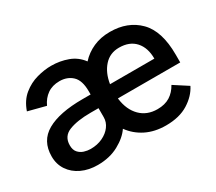

<svg xmlns="http://www.w3.org/2000/svg" viewBox="-108 -767 1113 991"><g transform="rotate(-30 448.0 -271.0)"><path d="M633.9 11Q566.8 11 515.4 -14.7Q464.1 -40.5 431.5 -85.9Q405.9 -47.2 352.1 -17.8Q298.3 11.7 226.9 11.7Q173.3 11.7 131.4 -8Q89.5 -27.7 65.5 -63.2Q41.5 -98.7 41.5 -145.6Q41.5 -237.9 115.6 -280.2Q189.6 -322.4 327.8 -322.4H375.7V-342Q375.7 -406.2 346.1 -434.3Q316.4 -462.4 269.9 -462.4Q227.6 -462.4 198 -441.6Q168.3 -420.8 151.6 -384.2L47.2 -411.2Q66.4 -466.6 104.4 -497.3Q142.4 -528.1 187.3 -540.3Q232.2 -552.6 272 -552.6Q324.6 -552.6 371.1 -535.5Q417.6 -518.5 447.4 -478Q479 -513.1 523.3 -532.8Q567.5 -552.6 622.5 -552.6Q728.7 -552.6 793.9 -487Q859 -421.5 859 -281.2V-234.4H487.9V-230.8Q496.8 -162.6 536.2 -123.2Q575.6 -83.8 637.4 -83.8Q682.2 -83.8 712.4 -102.8Q742.5 -121.8 761.7 -156.6L844.1 -103.3Q820.3 -55.4 767.2 -22.2Q714.1 11 633.9 11ZM622.9 -458.5Q568.2 -458.5 533.6 -419.7Q498.9 -381 489 -318.2H753.2Q753.2 -383.2 719.3 -420.8Q685.4 -458.5 622.9 -458.5ZM375.7 -240.8H328.5Q249.3 -240.8 200.3 -221.6Q151.3 -202.4 151.3 -148.4Q151.3 -121.1 164.8 -105.8Q178.3 -90.6 197.8 -84.5Q217.3 -78.5 236.2 -78.5Q276.3 -78.5 307.9 -93.6Q339.5 -108.7 357.6 -133.2Q375.7 -157.7 375.7 -186.8Z"/></g></svg>

Font: Interface Medium
Style: Regular
Weight: 500
Designer: Rasmus Andersson
Foundry: rsms
Version: Version 1.8